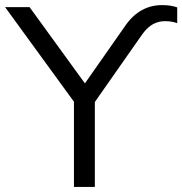

<svg xmlns="http://www.w3.org/2000/svg" viewBox="-33 -733 715 753"><path d="M257 0V-334L-13 -705H83L300 -406L459 -633Q515 -713 603 -713Q637 -713 662 -704V-642Q642 -650 614 -650Q589 -650 567.5 -638.5Q546 -627 526 -600L339 -333V0Z"/></svg>

Font: Nunito Sans
Style: Regular
Weight: 400
Designer: Vernon Adams
Foundry: Vernon Adams
Version: Version 3.101; ttfautohint (v1.8.4.7-5d5b);gftools[0.9.27]